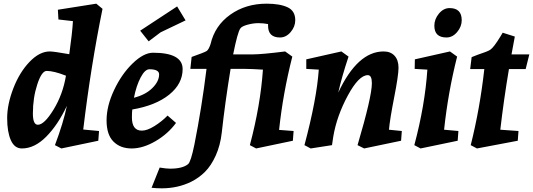

<svg xmlns="http://www.w3.org/2000/svg" viewBox="-20 -790 2901 1045"><path d="M99 18Q59 18 39 -27Q19 -72 19 -147Q19 -222 52.5 -309Q86 -396 140.5 -453Q195 -510 251 -510Q272 -510 357 -495Q373 -608 377 -675L298 -684L295 -737L504 -770L538 -742Q474 -428 433 -85L519 -77L515 -24L314 18L279 0Q325 -122 344 -214Q295 -110 231.5 -46Q168 18 99 18ZM234 -404Q207 -404 183 -331Q159 -258 159 -172Q159 -111 186 -111Q221 -111 271.5 -193.5Q322 -276 339 -378Q273 -404 234 -404Z M813 -503Q974 -503 974 -414Q974 -334 901 -275Q828 -216 700 -194Q698 -179 698 -151Q698 -79 752 -79Q781 -79 821 -104Q861 -129 892 -161L938 -121Q894 -61 826 -21.5Q758 18 696.5 18Q635 18 597.5 -19.5Q560 -57 560 -135Q560 -213 601 -300Q642 -387 702 -445Q762 -503 813 -503ZM944 -755 990 -679Q871 -623 854 -614L789 -565L743 -623ZM793 -413Q769 -413 745.5 -368.5Q722 -324 709 -258Q772 -274 809 -310.5Q846 -347 846 -385Q846 -413 793 -413Z M1317 -415H1235Q1205 -232 1187 -68Q1179 2 1154 57Q1129 112 1096 145Q1063 178 1021 199Q948 235 860 235Q831 235 805 232L849 122Q885 128 906 128Q974 128 1004 103Q1019 90 1038 -3Q1078 -204 1104 -415H1016L1023 -480Q1094 -505 1105 -512.5Q1116 -520 1126 -550Q1149 -650 1233 -710Q1317 -770 1431 -770Q1503 -770 1545 -750.5Q1587 -731 1587 -680Q1587 -645 1562 -615.5Q1537 -586 1504 -586Q1439 -586 1439 -650V-659Q1414 -664 1386 -664Q1358 -664 1327 -655.5Q1296 -647 1288 -635Q1273 -614 1249 -494H1357Q1404 -494 1532 -510L1571 -482Q1520 -282 1499 -83L1578 -77L1574 -24L1374 18L1340 0Q1398 -219 1411 -411Q1347 -415 1317 -415Z M2068 -510Q2106 -510 2127.5 -486.5Q2149 -463 2149 -421.5Q2149 -380 2125.5 -260.5Q2102 -141 2097 -84L2167 -77L2163 -24L1962 18L1926 0Q2004 -264 2004 -337Q2004 -381 1982 -381Q1933 -381 1873 -270Q1813 -159 1794 -47Q1793 -41 1787 0L1671 18L1637 0Q1704 -251 1715 -411L1647 -415V-467L1838 -510L1877 -482Q1840 -371 1821 -286Q1926 -510 2068 -510Z M2429 -510 2468 -482Q2419 -289 2397 -84L2475 -77L2471 -24L2269 18L2235 0Q2293 -217 2306 -411L2237 -415L2238 -467ZM2427 -746Q2493 -746 2493 -680Q2493 -645 2468 -615.5Q2443 -586 2410 -586Q2344 -586 2344 -650Q2344 -686 2369 -716Q2394 -746 2427 -746Z M2841 -414H2750Q2722 -248 2703 -84L2802 -77L2798 -24L2576 18L2542 0Q2592 -199 2616 -414H2539L2547 -479Q2556 -483 2580 -492Q2635 -510 2648 -519Q2667 -531 2704 -592L2716 -612L2782 -591L2764 -494H2861Z"/></svg>

Font: Andada
Style: Bold Italic
Weight: 700
Italic angle: -8.29999°
Designer: Carolina Giovagnoli
Foundry: Carolina Giovagnoli
Version: Version 1.003